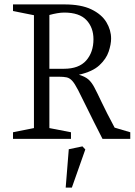

<svg xmlns="http://www.w3.org/2000/svg" viewBox="-20 -630 611 871"><path d="M39 0V-30L134 -49V-561L39 -580V-610H272Q348 -610 394.5 -587.5Q441 -565 462.5 -529.5Q484 -494 484 -455Q484 -429 473 -396Q462 -363 431 -334Q400 -305 338 -291Q365 -283 380 -270.5Q395 -258 408 -233.5Q421 -209 441.5 -165.5Q462 -122 500 -51L571 -30V0H445Q402 -84 376 -137.5Q350 -191 334.5 -221Q319 -251 307.5 -263.5Q296 -276 282.5 -279Q269 -282 246 -282H204V-49L302 -30V0ZM204 -318H270Q338 -318 371 -355.5Q404 -393 404 -452Q404 -505 372 -539Q340 -573 271 -573Q257 -573 239.5 -570Q222 -567 204 -562ZM278 221 292 47 354 34 367 48 306 221Z"/></svg>

Font: Manuale Light
Style: Regular
Weight: 300
Designer: Eduardo Tunni / Pablo Cosgaya
Foundry: Eduardo Tunni / Pablo Cosgaya
Version: Version 1.002